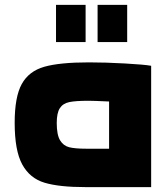

<svg xmlns="http://www.w3.org/2000/svg" viewBox="-20 -765 682 785"><path d="M40 0ZM598 -496V0H329Q222 0 162 -18Q102 -36 71 -92.5Q40 -149 40 -263Q40 -369 69 -421.5Q98 -474 161 -492Q224 -510 344 -510Q411 -510 491 -505.5Q571 -501 598 -496ZM332 -157H426V-350Q363 -353 342 -353Q289 -353 263 -347.5Q237 -342 224.5 -322.5Q212 -303 212 -262Q212 -214 225.5 -191.5Q239 -169 263 -163Q287 -157 332 -157ZM209 -745H330V-593H209ZM379 -745H500V-593H379Z"/></svg>

Font: Cairo Black
Style: Regular
Weight: 900
Designer: Mohamed Gaber, the designers of Titillium
Foundry: Kief Type Foundry
Version: Version 2.009; ttfautohint (v1.5.33-1714) -l 8 -r 50 -G 200 